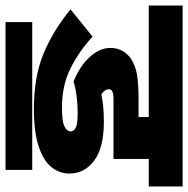

<svg xmlns="http://www.w3.org/2000/svg" viewBox="-13 -649 683 697"><g transform="rotate(90 328.5 -300.5)"><path d="M388 -241Q364 -241 333 -237.5Q302 -234 276 -226Q245 -238 217 -258Q189 -278 171.5 -304.5Q154 -331 154 -360Q154 -405 191 -433Q215 -449 246.5 -455.5Q278 -462 345 -462H405V-499H0V-622H657V-499H557V-371H336Q323 -371 313.5 -367.5Q304 -364 304 -354Q304 -340 322 -327Q342 -331 366 -333.5Q390 -336 423 -336Q516 -336 563 -301Q610 -266 610 -211Q610 -175 587 -146Q564 -117 512 -99.5Q460 -82 375 -82Q260 -82 176 -116.5Q92 -151 14 -215L113 -295Q166 -246 228 -215Q290 -184 370 -184Q421 -184 439 -193Q457 -202 457 -215Q457 -227 443.5 -234Q430 -241 388 -241ZM60 -76H597V21H60Z"/></g></svg>

Font: Noto Sans ExtraBold
Style: Regular
Weight: 800
Designer: Monotype Design Team
Foundry: Monotype Imaging Inc.
Version: Version 2.007